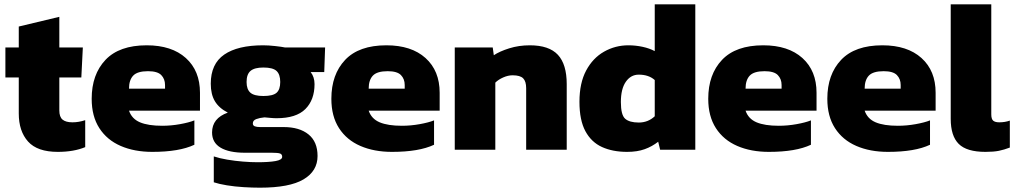

<svg xmlns="http://www.w3.org/2000/svg" viewBox="-20 -694 4701 890"><path d="M248 10Q153 10 110 -38Q67 -86 67 -168V-335H5V-474H67V-571L255 -616V-474H364L357 -335H255V-182Q255 -152 270 -139.5Q285 -127 316 -127Q345 -127 375 -137V-12Q322 10 248 10Z M686 10Q603 10 539.5 -17.5Q476 -45 440.5 -100Q405 -155 405 -236Q405 -349 469 -416.5Q533 -484 660 -484Q776 -484 841.5 -425Q907 -366 907 -264V-181H578Q591 -143 629 -127Q667 -111 732 -111Q773 -111 814.5 -118.5Q856 -126 881 -136V-23Q811 10 686 10ZM578 -283H745V-300Q745 -328 727.5 -346Q710 -364 666 -364Q617 -364 597.5 -343.5Q578 -323 578 -283Z M1185 176Q1150 176 1109 173.5Q1068 171 1031.5 165Q995 159 971 151V31Q998 40 1033.5 46Q1069 52 1106 55Q1143 58 1174 58Q1227 58 1257.5 52.5Q1288 47 1288 33Q1288 21 1278 17.5Q1268 14 1240 14H1115Q1042 14 1002.5 -9.5Q963 -33 963 -80Q963 -146 1036 -172Q995 -193 976 -225Q957 -257 957 -306Q957 -398 1019.5 -441Q1082 -484 1200 -484Q1225 -484 1256 -480.5Q1287 -477 1301 -474H1487L1483 -360H1420Q1438 -337 1438 -304Q1438 -231 1395.5 -188.5Q1353 -146 1262 -146Q1249 -146 1234 -147.5Q1219 -149 1206 -150Q1184 -148 1168 -142Q1152 -136 1152 -122Q1152 -112 1161 -108.5Q1170 -105 1186 -105H1295Q1368 -105 1410 -71Q1452 -37 1452 29Q1452 99 1387 137.5Q1322 176 1185 176ZM1201 -249Q1245 -249 1262 -264Q1279 -279 1279 -314Q1279 -349 1262 -365Q1245 -381 1201 -381Q1160 -381 1141.5 -365.5Q1123 -350 1123 -314Q1123 -280 1140.5 -264.5Q1158 -249 1201 -249Z M1797 10Q1714 10 1650.5 -17.5Q1587 -45 1551.5 -100Q1516 -155 1516 -236Q1516 -349 1580 -416.5Q1644 -484 1771 -484Q1887 -484 1952.5 -425Q2018 -366 2018 -264V-181H1689Q1702 -143 1740 -127Q1778 -111 1843 -111Q1884 -111 1925.5 -118.5Q1967 -126 1992 -136V-23Q1922 10 1797 10ZM1689 -283H1856V-300Q1856 -328 1838.5 -346Q1821 -364 1777 -364Q1728 -364 1708.5 -343.5Q1689 -323 1689 -283Z M2088 0V-474H2264L2269 -438Q2296 -456 2340.5 -470Q2385 -484 2436 -484Q2525 -484 2566 -440Q2607 -396 2607 -304V0H2419V-285Q2419 -317 2405 -331Q2391 -345 2356 -345Q2335 -345 2312.5 -335Q2290 -325 2276 -311V0Z M2887 10Q2820 10 2770.5 -12.5Q2721 -35 2693.5 -86Q2666 -137 2666 -222Q2666 -309 2697 -367Q2728 -425 2780 -454.5Q2832 -484 2893 -484Q2926 -484 2958.5 -477Q2991 -470 3015 -457V-674H3203V0H3040L3031 -37Q3003 -15 2968.5 -2.5Q2934 10 2887 10ZM2941 -126Q2984 -126 3015 -155V-323Q2987 -348 2941 -348Q2904 -348 2881 -315Q2858 -282 2858 -221Q2858 -161 2878 -143.5Q2898 -126 2941 -126Z M3544 10Q3461 10 3397.5 -17.5Q3334 -45 3298.5 -100Q3263 -155 3263 -236Q3263 -349 3327 -416.5Q3391 -484 3518 -484Q3634 -484 3699.5 -425Q3765 -366 3765 -264V-181H3436Q3449 -143 3487 -127Q3525 -111 3590 -111Q3631 -111 3672.5 -118.5Q3714 -126 3739 -136V-23Q3669 10 3544 10ZM3436 -283H3603V-300Q3603 -328 3585.5 -346Q3568 -364 3524 -364Q3475 -364 3455.5 -343.5Q3436 -323 3436 -283Z M4096 10Q4013 10 3949.5 -17.5Q3886 -45 3850.5 -100Q3815 -155 3815 -236Q3815 -349 3879 -416.5Q3943 -484 4070 -484Q4186 -484 4251.5 -425Q4317 -366 4317 -264V-181H3988Q4001 -143 4039 -127Q4077 -111 4142 -111Q4183 -111 4224.5 -118.5Q4266 -126 4291 -136V-23Q4221 10 4096 10ZM3988 -283H4155V-300Q4155 -328 4137.5 -346Q4120 -364 4076 -364Q4027 -364 4007.5 -343.5Q3988 -323 3988 -283Z M4548 10Q4461 10 4424 -27Q4387 -64 4387 -143V-674H4575V-164Q4575 -142 4584 -134.5Q4593 -127 4612 -127Q4625 -127 4637.5 -129Q4650 -131 4661 -135V-10Q4635 0 4610.5 5Q4586 10 4548 10Z"/></svg>

Font: Kanit
Style: Bold
Weight: 700
Designer: Katatrad Team
Foundry: CadsonDemak
Version: Version 2.000; ttfautohint (v1.8.3)